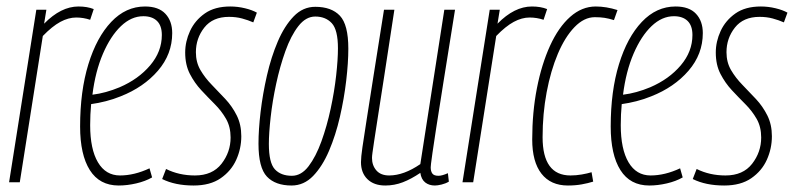

<svg xmlns="http://www.w3.org/2000/svg" viewBox="-20 -562 2448 592"><path d="M123 -532 116 -489Q168 -542 222 -542Q249 -542 269 -534L258 -501Q237 -508 215 -508Q191 -508 166 -494.5Q141 -481 112 -451L41 0H8L92 -532Z M449 -15Q428 -3 400 3.5Q372 10 346 10Q287 10 257 -37.5Q227 -85 227 -172Q227 -281 252.5 -364Q278 -447 323 -494.5Q368 -542 427 -542Q469 -542 490 -519.5Q511 -497 511 -460Q511 -395 467 -344Q423 -293 352 -265Q330 -256 306.5 -250Q283 -244 261 -241Q258 -209 258 -176Q258 -102 282 -61.5Q306 -21 350 -21Q394 -21 441 -43ZM422 -512Q385 -512 353 -481.5Q321 -451 297.5 -396.5Q274 -342 265 -270Q306 -275 349 -293Q407 -318 443 -360.5Q479 -403 479 -454Q479 -483 464 -497.5Q449 -512 422 -512Z M480 -10 492 -41Q532 -21 581 -21Q635 -21 663 -57Q691 -93 691 -138Q691 -171 677 -195.5Q663 -220 642 -241Q621 -262 600.5 -284Q580 -306 565.5 -334Q551 -362 551 -400Q551 -434 566 -466.5Q581 -499 611.5 -520.5Q642 -542 690 -542Q713 -542 735.5 -536.5Q758 -531 772 -523L761 -493Q745 -500 726.5 -505Q708 -510 686 -510Q636 -510 610 -477Q584 -444 584 -401Q584 -370 598 -346Q612 -322 633 -300.5Q654 -279 675 -256.5Q696 -234 710 -206Q724 -178 724 -142Q724 -104 708.5 -69.5Q693 -35 660.5 -12.5Q628 10 577 10Q520 10 480 -10Z M879 10Q829 10 803 -17.5Q777 -45 777 -119Q777 -162 783.5 -217Q790 -272 803 -329Q816 -386 836.5 -434Q857 -482 885.5 -511.5Q914 -541 952 -541Q1002 -541 1028 -513.5Q1054 -486 1054 -412Q1054 -369 1047.5 -313.5Q1041 -258 1028 -201.5Q1015 -145 994.5 -97Q974 -49 945.5 -19.5Q917 10 879 10ZM880 -20Q909 -20 931.5 -49.5Q954 -79 971 -126Q988 -173 999.5 -226.5Q1011 -280 1016.5 -329.5Q1022 -379 1022 -413Q1022 -470 1003 -490.5Q984 -511 952 -511Q923 -511 900 -481.5Q877 -452 860 -404.5Q843 -357 831.5 -303.5Q820 -250 814.5 -200.5Q809 -151 809 -118Q809 -60 827.5 -40Q846 -20 880 -20Z M1168 10Q1133 10 1113 -9.5Q1093 -29 1093 -62Q1093 -77 1097.5 -108Q1102 -139 1110.5 -193Q1119 -247 1132 -330Q1145 -413 1164 -532H1196Q1177 -407 1164.5 -326Q1152 -245 1144.5 -197.5Q1137 -150 1133.5 -126Q1130 -102 1128.5 -91.5Q1127 -81 1127 -75Q1127 -52 1140.5 -36.5Q1154 -21 1180 -21Q1225 -21 1276 -56L1350 -532H1383Q1361 -395 1347 -307Q1333 -219 1325 -167.5Q1317 -116 1313.5 -91Q1310 -66 1309 -57.5Q1308 -49 1308 -46Q1308 -34 1313 -27Q1318 -20 1332 -20Q1343 -20 1361 -28L1364 -2Q1354 4 1341.5 7Q1329 10 1321 10Q1303 10 1291 0.5Q1279 -9 1276 -29Q1248 -10 1222 0Q1196 10 1168 10Z M1521 -532 1514 -489Q1566 -542 1620 -542Q1647 -542 1667 -534L1656 -501Q1635 -508 1613 -508Q1589 -508 1564 -494.5Q1539 -481 1510 -451L1439 0H1406L1490 -532Z M1731 10Q1678 10 1649.5 -26.5Q1621 -63 1621 -132Q1621 -216 1635.5 -290Q1650 -364 1676 -421Q1702 -478 1738 -510Q1774 -542 1817 -542Q1849 -542 1884 -531L1873 -500Q1857 -505 1844 -507Q1831 -509 1814 -509Q1781 -509 1751.5 -478.5Q1722 -448 1700 -396Q1678 -344 1665.5 -277.5Q1653 -211 1653 -139Q1653 -21 1739 -21Q1756 -21 1773.5 -24Q1791 -27 1804 -31L1809 -2Q1793 3 1773.5 6.5Q1754 10 1731 10Z M2085 -15Q2064 -3 2036 3.5Q2008 10 1982 10Q1923 10 1893 -37.5Q1863 -85 1863 -172Q1863 -281 1888.5 -364Q1914 -447 1959 -494.5Q2004 -542 2063 -542Q2105 -542 2126 -519.5Q2147 -497 2147 -460Q2147 -395 2103 -344Q2059 -293 1988 -265Q1966 -256 1942.5 -250Q1919 -244 1897 -241Q1894 -209 1894 -176Q1894 -102 1918 -61.5Q1942 -21 1986 -21Q2030 -21 2077 -43ZM2058 -512Q2021 -512 1989 -481.5Q1957 -451 1933.5 -396.5Q1910 -342 1901 -270Q1942 -275 1985 -293Q2043 -318 2079 -360.5Q2115 -403 2115 -454Q2115 -483 2100 -497.5Q2085 -512 2058 -512Z M2116 -10 2128 -41Q2168 -21 2217 -21Q2271 -21 2299 -57Q2327 -93 2327 -138Q2327 -171 2313 -195.5Q2299 -220 2278 -241Q2257 -262 2236.5 -284Q2216 -306 2201.5 -334Q2187 -362 2187 -400Q2187 -434 2202 -466.5Q2217 -499 2247.5 -520.5Q2278 -542 2326 -542Q2349 -542 2371.5 -536.5Q2394 -531 2408 -523L2397 -493Q2381 -500 2362.5 -505Q2344 -510 2322 -510Q2272 -510 2246 -477Q2220 -444 2220 -401Q2220 -370 2234 -346Q2248 -322 2269 -300.5Q2290 -279 2311 -256.5Q2332 -234 2346 -206Q2360 -178 2360 -142Q2360 -104 2344.5 -69.5Q2329 -35 2296.5 -12.5Q2264 10 2213 10Q2156 10 2116 -10Z"/></svg>

Font: Georama Condensed ExtraLight
Style: Italic
Weight: 200
Width: 3
Italic angle: -9°
Designer: Jean-Baptiste Levee
Foundry: Production Type
Version: Version 1.000